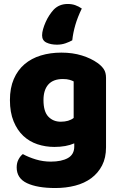

<svg xmlns="http://www.w3.org/2000/svg" viewBox="-20 -766 607 967"><path d="M250 -717Q278 -746 321 -746Q342 -746 359 -740Q376 -734 392 -723Q371 -680 359.5 -640.5Q348 -601 344 -563Q330 -555 310 -548Q290 -541 267 -541Q236 -541 214 -551.5Q192 -562 192 -588Q192 -602 197 -619.5Q202 -637 210 -655Q218 -673 228.5 -689Q239 -705 250 -717ZM289 -501Q346 -501 392.5 -486.5Q439 -472 471 -449Q491 -435 502.5 -418Q514 -401 514 -374V-24Q514 29 494 67.5Q474 106 439.5 131.5Q405 157 358.5 169Q312 181 259 181Q168 181 116 156.5Q64 132 64 77Q64 54 73.5 36.5Q83 19 95 10Q124 26 160.5 37Q197 48 236 48Q290 48 322 30Q354 12 354 -28V-44Q313 -26 254 -26Q209 -26 168.5 -39.5Q128 -53 97.5 -81.5Q67 -110 48.5 -155Q30 -200 30 -262Q30 -323 49.5 -368Q69 -413 103.5 -442.5Q138 -472 185.5 -486.5Q233 -501 289 -501ZM351 -356Q344 -360 330.5 -364Q317 -368 297 -368Q248 -368 223.5 -340.5Q199 -313 199 -262Q199 -204 223.5 -178.5Q248 -153 286 -153Q327 -153 351 -172Z"/></svg>

Font: Baloo Bhai
Style: Regular
Weight: 400
Designer: Supriya Tembe, Noopur Datye and Ek Type
Foundry: Ek Type
Version: Version 1.443;PS 1.000;hotconv 16.6.51;makeotf.lib2.5.65220;